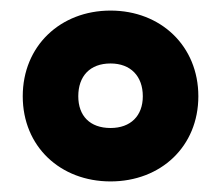

<svg xmlns="http://www.w3.org/2000/svg" viewBox="-20 -744 418 363"><path d="M189 -401C284 -401 355 -467 355 -562C355 -657 284 -724 189 -724C94 -724 23 -657 23 -562C23 -467 94 -401 189 -401ZM189 -502C150 -502 128 -525 128 -562C128 -600 150 -624 189 -624C227 -624 250 -600 250 -562C250 -525 227 -502 189 -502Z"/></svg>

Font: Noto Sans Condensed Black
Style: Regular
Weight: 900
Width: 3
Designer: Monotype Design Team
Foundry: Monotype Imaging Inc.
Version: Version 2.013